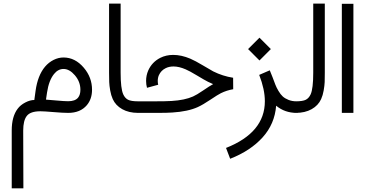

<svg xmlns="http://www.w3.org/2000/svg" viewBox="-20 -615 1994 1046"><path d="M326.2 -301.8Q389.2 -301.8 436.5 -246.1Q481.4 -193.4 481.4 -126Q481.4 -75.7 453.1 -42Q417.5 0 351.6 0Q322.8 0 271.2 -4.4Q219.7 -8.8 200.2 -8.8Q145.5 -8.8 126 16.6Q106.4 41.5 106.4 96.7L107.4 411.1H43.9V95.7Q43.9 20 76.2 -22.5Q91.3 -43 117.7 -56.6Q144 -70.3 167 -70.3L173.8 -120.1Q185.5 -204.6 225.6 -252Q245.6 -275.4 272 -288.6Q298.3 -301.8 326.2 -301.8ZM326.2 -239.3Q296.4 -239.3 274.4 -211.9Q246.1 -176.8 236.3 -111.3L230.5 -72.3Q247.1 -71.3 289.1 -67.4Q331.1 -63.5 351.6 -63.5Q389.2 -63.5 405.3 -83Q418 -98.6 418 -126Q418 -169.9 387.7 -205.1Q358.4 -239.3 326.2 -239.3Z M732.9 -63H739.7V0H732.9Q681.6 0 645.8 -20.3Q609.9 -40.5 594.2 -75.2Q585 -95.7 580.3 -122.3Q575.7 -148.9 575 -168Q574.2 -187 574.2 -219.2V-595.2H637.2V-219.2Q637.2 -132.3 651.4 -101.1Q660.6 -80.6 677.2 -71.8Q693.8 -63 732.9 -63Z M923.8 -315.9Q967.8 -315.9 1016.6 -295.4Q1043.9 -283.7 1086.2 -258.3Q1128.4 -232.9 1141.6 -226.1Q1193.4 -200.2 1250 -191.4L1250.5 -128.9Q1215.3 -123 1183.6 -107.4Q1167.5 -99.6 1126.5 -72Q1085.4 -44.4 1057.6 -31.7Q1003.9 -7.3 918.5 -2Q891.1 0 837.4 0H726.1V-63H822.3Q884.3 -63 914.6 -64.9Q986.8 -69.3 1031.7 -89.4Q1050.8 -97.7 1086.9 -122.3Q1123 -147 1141.1 -156.7Q1125.5 -163.1 1113.3 -169.4Q1093.8 -179.2 1053 -203.9Q1012.2 -228.5 991.2 -237.3Q955.1 -252.9 925.3 -252.9Q900.4 -252.9 881.8 -243.2Q857.4 -231 845.7 -205.6Q839.4 -191.4 839.4 -174.3Q839.4 -162.1 841.8 -153.3L780.8 -136.7Q775.9 -154.3 775.9 -174.3Q775.9 -204.1 787.6 -231Q808.1 -276.9 853 -299.8Q884.8 -315.9 923.8 -315.9Z M1331.5 -347.7 1393.6 -409.7 1455.6 -347.7 1393.6 -285.6ZM1484.4 -39.1Q1476.6 60.5 1410.6 133.5Q1344.7 206.5 1233.9 250L1211.4 190.9Q1422.9 107.4 1422.9 -63.5Q1422.9 -127.9 1392.1 -207L1449.7 -231.9Q1456.1 -217.8 1465.1 -193.6Q1474.1 -169.4 1480 -154.1Q1485.8 -138.7 1497.1 -119.6Q1508.3 -100.6 1520.3 -89.6Q1532.2 -78.6 1551.8 -70.8Q1571.3 -63 1595.7 -63H1602.5V0H1595.7Q1531.7 0 1484.4 -39.1Z M1590.8 -63Q1629.9 -63 1646.5 -71.8Q1663.1 -80.6 1672.4 -101.1Q1686.5 -132.3 1686.5 -219.2V-595.2H1749.5V-219.2Q1749.5 -187 1748.8 -168Q1748 -148.9 1743.4 -122.3Q1738.8 -95.7 1729.5 -75.2Q1713.9 -40.5 1678 -20.3Q1642.1 0 1590.8 0H1584V-63Z M1842.3 -594.2H1905.3V0H1842.3Z"/></svg>

Font: Estedad
Style: regular
Weight: 400
Version: Version 0.7(Beta10)